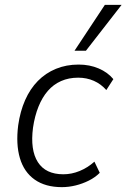

<svg xmlns="http://www.w3.org/2000/svg" viewBox="-20 -763 521 791"><path d="M235 8Q167 8 123 -23Q79 -54 62 -111.5Q45 -169 55 -247Q63 -304 83.5 -350.5Q104 -397 136 -429.5Q168 -462 210.5 -479.5Q253 -497 304 -497Q349 -497 386.5 -481Q424 -465 447 -437L418 -392Q396 -417 366.5 -430Q337 -443 302 -443Q263 -443 231.5 -429Q200 -415 177 -388.5Q154 -362 138.5 -323.5Q123 -285 116 -237Q104 -145 136 -95Q168 -45 241 -45Q275 -45 308 -58.5Q341 -72 369 -97L391 -51Q372 -32 346 -19Q320 -6 291.5 1Q263 8 235 8ZM287 -554 412 -743H481L334 -554Z"/></svg>

Font: Nunito Sans 10pt SemiCondensed Light
Style: Italic
Weight: 300
Width: 4
Italic angle: -9°
Designer: Vernon Adams
Foundry: Vernon Adams
Version: Version 3.101;gftools[0.9.27]